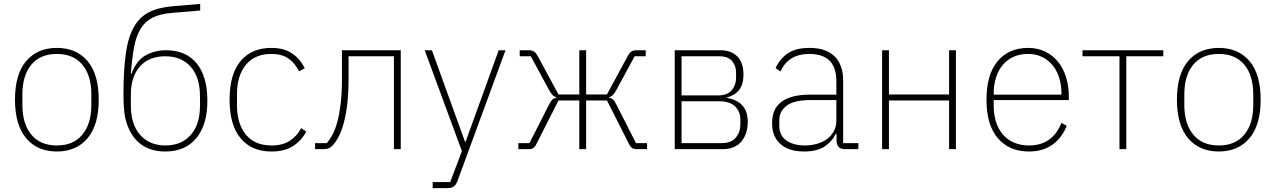

<svg xmlns="http://www.w3.org/2000/svg" viewBox="-20 -766 6551 986"><path d="M272 12Q172 12 114.5 -56Q57 -124 57 -254Q57 -385 114.5 -452.5Q172 -520 272 -520Q372 -520 429.5 -452.5Q487 -385 487 -254Q487 -124 429.5 -56Q372 12 272 12ZM272 -19Q357 -19 403 -74.5Q449 -130 449 -227V-281Q449 -379 403 -434Q357 -489 272 -489Q187 -489 141 -434Q95 -379 95 -281V-227Q95 -130 141 -74.5Q187 -19 272 -19Z M829 12Q760 12 711.5 -19.5Q663 -51 637 -116Q623 -150 618.5 -189Q614 -228 614 -279Q614 -405 626 -490Q638 -575 667.5 -627Q697 -679 745.5 -703.5Q794 -728 867 -734L1008 -746V-712L865 -700Q802 -695 763 -675Q724 -655 701.5 -617.5Q679 -580 668.5 -523Q658 -466 652 -387H655Q680 -455 727.5 -481.5Q775 -508 832 -508Q935 -508 990 -440.5Q1045 -373 1045 -248Q1045 -126 988.5 -57Q932 12 829 12ZM830 -19Q911 -19 959 -72.5Q1007 -126 1007 -222V-272Q1007 -369 959.5 -423Q912 -477 828 -477Q745 -477 698.5 -424.5Q652 -372 652 -281V-224Q652 -127 700 -73Q748 -19 830 -19Z M1374 12Q1272 12 1215.5 -56Q1159 -124 1159 -254Q1159 -385 1215.5 -452.5Q1272 -520 1374 -520Q1438 -520 1480 -491.5Q1522 -463 1545 -415L1516 -400Q1494 -443 1460.5 -466Q1427 -489 1374 -489Q1288 -489 1242.5 -433Q1197 -377 1197 -283V-225Q1197 -131 1242.5 -75Q1288 -19 1374 -19Q1431 -19 1467.5 -42.5Q1504 -66 1527 -108L1553 -90Q1528 -44 1485 -16Q1442 12 1374 12Z M1598 -31H1658Q1673 -48 1687.5 -74.5Q1702 -101 1712.5 -140.5Q1723 -180 1729.5 -233.5Q1736 -287 1736 -358V-508H2038V0H2003V-477H1770V-358Q1770 -285 1763 -229Q1756 -173 1744.5 -131.5Q1733 -90 1718 -62Q1703 -34 1687 -18Q1676 -7 1665 -3.5Q1654 0 1638 0H1598Z M2541 -508H2576L2328 167Q2320 185 2309 192.5Q2298 200 2276 200H2202V169H2292L2352 10L2161 -508H2198L2368 -38H2371Z M2642 -31H2699L2796 -222Q2808 -246 2816 -254Q2824 -262 2837 -264V-267Q2825 -270 2817 -278.5Q2809 -287 2799 -305L2706 -477H2649V-508H2697Q2713 -508 2723 -501Q2733 -494 2742 -477L2848 -281H2955V-508H2990V-281H3097L3203 -477Q3212 -494 3222 -501Q3232 -508 3248 -508H3296V-477H3239L3146 -305Q3136 -287 3128 -278.5Q3120 -270 3108 -267V-264Q3121 -262 3129 -254Q3137 -246 3149 -222L3246 -31H3303V0H3249Q3235 0 3226 -6Q3217 -12 3209 -29L3097 -250H2990V0H2955V-250H2848L2736 -29Q2728 -12 2719 -6Q2710 0 2696 0H2642Z M3445 -508H3679Q3735 -508 3766.5 -476Q3798 -444 3798 -383Q3798 -332 3775.5 -304Q3753 -276 3712 -265V-263Q3820 -246 3820 -141Q3820 -78 3787 -39Q3754 0 3691 0H3445ZM3685 -31Q3735 -31 3758.5 -59Q3782 -87 3782 -126V-154Q3782 -192 3755.5 -219Q3729 -246 3673 -246H3480V-31ZM3667 -276Q3715 -276 3737.5 -302.5Q3760 -329 3760 -366V-394Q3760 -429 3739 -453Q3718 -477 3674 -477H3480V-276Z M4319 0Q4278 0 4276 -42V-79H4272Q4254 -40 4215 -14Q4176 12 4110 12Q4031 12 3988 -26Q3945 -64 3945 -133Q3945 -166 3955 -193Q3965 -220 3988.5 -239.5Q4012 -259 4049.5 -269.5Q4087 -280 4142 -280H4275V-348Q4275 -420 4240 -454.5Q4205 -489 4136 -489Q4029 -489 3988 -399L3963 -416Q3984 -463 4025 -491.5Q4066 -520 4137 -520Q4222 -520 4266 -476.5Q4310 -433 4310 -352V-31H4388V0ZM4113 -19Q4146 -19 4175.5 -27.5Q4205 -36 4227 -52Q4249 -68 4262 -92Q4275 -116 4275 -148V-252H4142Q4058 -252 4020 -223.5Q3982 -195 3982 -148V-120Q3982 -70 4018.5 -44.5Q4055 -19 4113 -19Z M4510 -508H4545V-281H4854V-508H4889V0H4854V-250H4545V0H4510Z M5264 12Q5163 12 5104.5 -56Q5046 -124 5046 -254Q5046 -383 5103 -451.5Q5160 -520 5260 -520Q5307 -520 5345.5 -502Q5384 -484 5411.5 -451Q5439 -418 5454 -371.5Q5469 -325 5469 -268V-252H5083V-225Q5083 -178 5095 -140Q5107 -102 5130.5 -75Q5154 -48 5187.5 -33.5Q5221 -19 5264 -19Q5385 -19 5431 -135L5458 -120Q5435 -60 5386 -24Q5337 12 5264 12ZM5260 -489Q5218 -489 5185.5 -474.5Q5153 -460 5130 -433Q5107 -406 5095 -368Q5083 -330 5083 -284V-280H5431V-286Q5431 -332 5418.5 -369.5Q5406 -407 5383.5 -433.5Q5361 -460 5329.5 -474.5Q5298 -489 5260 -489Z M5729 -477H5539V-508H5954V-477H5764V0H5729Z M6239 12Q6139 12 6081.5 -56Q6024 -124 6024 -254Q6024 -385 6081.5 -452.5Q6139 -520 6239 -520Q6339 -520 6396.5 -452.5Q6454 -385 6454 -254Q6454 -124 6396.5 -56Q6339 12 6239 12ZM6239 -19Q6324 -19 6370 -74.5Q6416 -130 6416 -227V-281Q6416 -379 6370 -434Q6324 -489 6239 -489Q6154 -489 6108 -434Q6062 -379 6062 -281V-227Q6062 -130 6108 -74.5Q6154 -19 6239 -19Z"/></svg>

Font: IBM Plex Sans ExtLt
Style: Regular
Weight: 200
Designer: Mike Abbink, Paul van der Laan, Pieter van Rosmalen
Foundry: Bold Monday
Version: Version 3.005